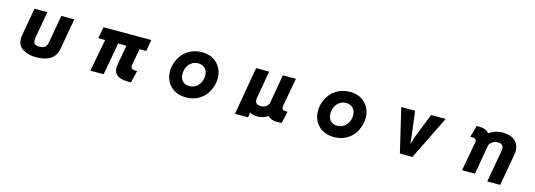

<svg xmlns="http://www.w3.org/2000/svg" viewBox="8 -1468 6984 2507"><g transform="rotate(15 3500.0 -214.5)"><path d="M731 -111 805 -528H630L563 -153C551 -88 520 -64 448 -66C392 -68 374 -94 374 -135C374 -146 376 -159 378 -172L441 -528H267L202 -161C199 -143 197 -124 197 -106C197 -87 199 -69 203 -53C226 38 340 79 449 79C601 79 707 24 731 -111Z M1690 -163 1728 -372H1819L1846 -528H1200L1171 -372H1264L1181 64H1361L1440 -372H1552L1506 -116C1503 -100 1500 -77 1500 -63C1501 67 1622 76 1732 76L1772 -88C1719 -88 1689 -94 1687 -131C1687 -141 1688 -151 1690 -163Z M2810 -219C2812 -236 2814 -252 2814 -268C2814 -419 2710 -545 2534 -546C2341 -547 2218 -416 2191 -250C2188 -232 2187 -215 2187 -198C2187 -50 2289 75 2465 79C2664 83 2785 -53 2810 -219ZM2644 -227C2630 -139 2566 -75 2479 -75C2398 -75 2353 -131 2353 -206C2353 -303 2414 -393 2519 -393C2616 -393 2658 -315 2644 -227Z M3770 78 3807 -84C3773 -83 3750 -86 3738 -99C3728 -109 3728 -130 3732 -151L3801 -528H3625L3555 -129C3536 -87 3498 -63 3445 -64C3377 -65 3366 -106 3375 -160L3439 -528H3263L3151 120H3327L3339 51C3357 67 3404 78 3437 78C3491 78 3536 65 3582 35C3607 62 3648 78 3699 80C3720 81 3743 80 3770 78Z M4810 -219C4812 -236 4814 -252 4814 -268C4814 -419 4710 -545 4534 -546C4341 -547 4218 -416 4191 -250C4188 -232 4187 -215 4187 -198C4187 -50 4289 75 4465 79C4664 83 4785 -53 4810 -219ZM4644 -227C4630 -139 4566 -75 4479 -75C4398 -75 4353 -131 4353 -206C4353 -303 4414 -393 4519 -393C4616 -393 4658 -315 4644 -227Z M5365 64H5535L5826 -528H5629L5502 -209C5488 -174 5469 -101 5464 -90C5462 -102 5457 -180 5453 -208L5412 -528H5225Z M6639 -319 6561 120H6736L6812 -306C6815 -324 6817 -341 6817 -358C6817 -475 6736 -548 6597 -549C6509 -549 6446 -517 6410 -490C6371 -543 6300 -544 6241 -544L6196 -386C6226 -386 6234 -385 6248 -383C6267 -380 6284 -363 6278 -333L6205 64H6380L6450 -340C6470 -384 6521 -409 6566 -409C6628 -409 6648 -370 6639 -319Z"/></g></svg>

Font: LINE Seed JP_OTF ExtraBold
Style: Regular
Weight: 800
Designer: LY Corporation & Fontrix & Fontworks
Version: Version 1.013